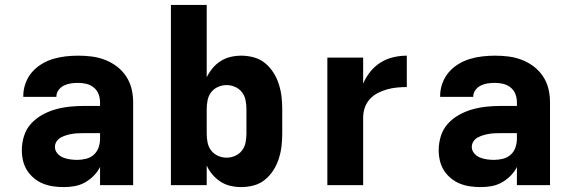

<svg xmlns="http://www.w3.org/2000/svg" viewBox="-20 -755 2340 783"><path d="M240 8Q219 8 197.5 5Q176 2 156 -6Q136 -14 119 -28Q102 -42 90.5 -60Q79 -78 74 -99.5Q69 -121 69 -142Q69 -172 78 -200.5Q87 -229 106.5 -250.5Q126 -272 152 -286.5Q178 -301 206.5 -309Q235 -317 264 -320Q293 -323 322 -323H388V-338Q388 -355 382 -371Q376 -387 362.5 -398Q349 -409 332.5 -413Q316 -417 299 -417Q284 -417 269.5 -415Q255 -413 241.5 -406.5Q228 -400 219 -388Q210 -376 210 -361V-360H75V-364Q75 -390 84 -415Q93 -440 109.5 -459.5Q126 -479 148.5 -493Q171 -507 196 -514.5Q221 -522 247 -525Q273 -528 299 -528Q327 -528 354.5 -524.5Q382 -521 408 -511Q434 -501 456.5 -484Q479 -467 494.5 -443.5Q510 -420 516.5 -393Q523 -366 523 -338V0H388V-74Q378 -54 362 -38Q346 -22 326.5 -11Q307 0 285 4Q263 8 240 8ZM295 -103Q313 -103 331 -107.5Q349 -112 362.5 -124Q376 -136 382 -153.5Q388 -171 388 -189V-212H322Q310 -212 298 -211.5Q286 -211 274 -209Q262 -207 250.5 -203.5Q239 -200 228.5 -194.5Q218 -189 211 -178.5Q204 -168 204 -156Q204 -141 214 -129.5Q224 -118 237.5 -112.5Q251 -107 266 -105Q281 -103 295 -103Z M964 8Q942 8 920 3Q898 -2 879.5 -14Q861 -26 846.5 -43Q832 -60 823 -80V0H677V-735H823V-440Q833 -460 847 -477Q861 -494 880 -506Q899 -518 920.5 -523Q942 -528 964 -528Q990 -528 1015.5 -521Q1041 -514 1061 -497.5Q1081 -481 1095 -459Q1109 -437 1117 -412Q1125 -387 1128 -361.5Q1131 -336 1131 -310V-210Q1131 -184 1128 -158.5Q1125 -133 1117 -108Q1109 -83 1095 -61Q1081 -39 1061 -22.5Q1041 -6 1015.5 1Q990 8 964 8ZM904 -112Q922 -112 939 -119.5Q956 -127 967 -141.5Q978 -156 981.5 -174Q985 -192 985 -210V-310Q985 -328 981.5 -346Q978 -364 967 -378.5Q956 -393 939 -400.5Q922 -408 904 -408Q886 -408 869 -400.5Q852 -393 841 -378.5Q830 -364 826.5 -346Q823 -328 823 -310V-210Q823 -192 826.5 -174Q830 -156 841 -141.5Q852 -127 869 -119.5Q886 -112 904 -112Z M1315 0V-520H1461V-414Q1472 -440 1490 -462.5Q1508 -485 1532 -500Q1556 -515 1583.5 -521.5Q1611 -528 1639 -528V-400Q1619 -400 1598.5 -398Q1578 -396 1558.5 -390.5Q1539 -385 1520.5 -375.5Q1502 -366 1488 -350.5Q1474 -335 1467.5 -315.5Q1461 -296 1461 -276V0Z M1940 8Q1919 8 1897.5 5Q1876 2 1856 -6Q1836 -14 1819 -28Q1802 -42 1790.5 -60Q1779 -78 1774 -99.5Q1769 -121 1769 -142Q1769 -172 1778 -200.5Q1787 -229 1806.5 -250.5Q1826 -272 1852 -286.5Q1878 -301 1906.5 -309Q1935 -317 1964 -320Q1993 -323 2022 -323H2088V-338Q2088 -355 2082 -371Q2076 -387 2062.5 -398Q2049 -409 2032.5 -413Q2016 -417 1999 -417Q1984 -417 1969.5 -415Q1955 -413 1941.5 -406.5Q1928 -400 1919 -388Q1910 -376 1910 -361V-360H1775V-364Q1775 -390 1784 -415Q1793 -440 1809.5 -459.5Q1826 -479 1848.5 -493Q1871 -507 1896 -514.5Q1921 -522 1947 -525Q1973 -528 1999 -528Q2027 -528 2054.5 -524.5Q2082 -521 2108 -511Q2134 -501 2156.5 -484Q2179 -467 2194.5 -443.5Q2210 -420 2216.5 -393Q2223 -366 2223 -338V0H2088V-74Q2078 -54 2062 -38Q2046 -22 2026.5 -11Q2007 0 1985 4Q1963 8 1940 8ZM1995 -103Q2013 -103 2031 -107.5Q2049 -112 2062.5 -124Q2076 -136 2082 -153.5Q2088 -171 2088 -189V-212H2022Q2010 -212 1998 -211.5Q1986 -211 1974 -209Q1962 -207 1950.5 -203.5Q1939 -200 1928.5 -194.5Q1918 -189 1911 -178.5Q1904 -168 1904 -156Q1904 -141 1914 -129.5Q1924 -118 1937.5 -112.5Q1951 -107 1966 -105Q1981 -103 1995 -103Z"/></svg>

Font: Iosevka Aile Heavy
Style: Regular
Weight: 900
Designer: Belleve Invis
Foundry: Belleve Invis
Version: Version 31.1.0; ttfautohint (v1.8.4)